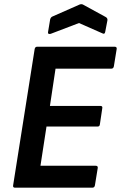

<svg xmlns="http://www.w3.org/2000/svg" viewBox="-20 -872 562 892"><path d="M50 0Q39 0 41 -11L141 -644Q143 -655 153 -655H512Q524 -655 522 -644L509 -564Q507 -553 497 -553H238L212 -380H446Q458 -380 455 -368L444 -294Q443 -284 433 -284H196L168 -102H424Q436 -102 434 -91L421 -11Q419 0 409 0ZM216 -715Q210 -713 206 -715Q202 -717 203 -722L213 -782Q216 -792 223 -795L350 -851Q358 -854 365 -851L471 -793Q475 -791 477.5 -787Q480 -783 479 -777L469 -725Q467 -711 456 -717L347 -765Z"/></svg>

Font: Sofia Sans Semi Condensed
Style: Bold Italic
Weight: 700
Italic angle: -9°
Version: Version 4.100